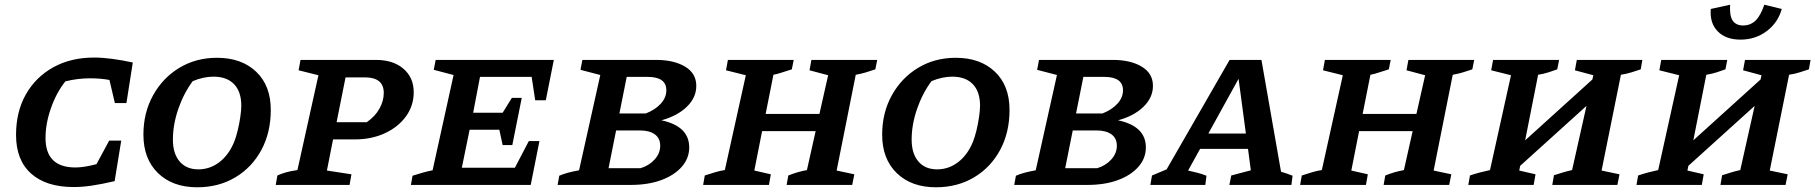

<svg xmlns="http://www.w3.org/2000/svg" viewBox="-20 -784 7696 814"><path d="M292 9Q176 9 112 -48Q48 -105 48 -212Q48 -310 89.5 -383.5Q131 -457 205.5 -498.5Q280 -540 379 -540Q414 -540 455.5 -534.5Q497 -529 543 -519L516 -347H467L444 -445Q406 -452 363 -452Q337 -452 311 -449Q285 -446 257 -439Q219 -391 196 -325.5Q173 -260 173 -199Q173 -74 300 -74Q336 -74 389 -88L443 -188H494L466 -16Q410 -3 369 3Q328 9 292 9Z M816 10Q712 10 650 -50Q588 -110 588 -213Q588 -306 629 -380Q670 -454 740.5 -496.5Q811 -539 900 -539Q1004 -539 1066 -480Q1128 -421 1128 -318Q1128 -222 1088 -148Q1048 -74 977.5 -32Q907 10 816 10ZM821 -66Q870 -66 910 -96.5Q950 -127 973 -183Q981 -203 988 -232Q995 -261 999 -289.5Q1003 -318 1003 -336Q1003 -395 972.5 -427Q942 -459 885 -459Q843 -459 797 -440Q758 -387 735.5 -321Q713 -255 713 -192Q713 -133 741.5 -99.5Q770 -66 821 -66Z M1149 0 1156 -40Q1171 -47 1191.5 -53Q1212 -59 1241 -63L1330 -465L1246 -486L1254 -530H1574Q1647 -530 1690.5 -492.5Q1734 -455 1734 -393Q1734 -336 1701 -290.5Q1668 -245 1611.5 -219Q1555 -193 1484 -193H1392L1366 -61L1470 -45L1462 0ZM1527 -456H1445L1407 -266H1535Q1570 -290 1588.5 -323Q1607 -356 1607 -390Q1607 -456 1527 -456Z M1722 0 1729 -39Q1751 -46 1772 -52Q1793 -58 1814 -62L1903 -466L1819 -488L1827 -530H2328L2294 -359H2249L2234 -458H2015L1986 -306H2111L2150 -369H2192L2152 -169H2111L2097 -234H1971L1938 -73H2163L2222 -186H2267L2230 0Z M2344 0 2351 -39Q2367 -46 2387 -51.5Q2407 -57 2435 -62L2525 -466L2441 -488L2449 -530H2762Q2837 -530 2884.5 -501.5Q2932 -473 2932 -420Q2932 -370 2891.5 -331Q2851 -292 2784 -274Q2902 -249 2902 -159Q2902 -113 2870.5 -77Q2839 -41 2783.5 -20.5Q2728 0 2654 0ZM2726 -458H2637L2606 -303H2718Q2757 -318 2781 -344Q2805 -370 2805 -401Q2805 -458 2726 -458ZM2560 -71H2696Q2732 -82 2755.5 -108Q2779 -134 2779 -166Q2779 -198 2756 -214.5Q2733 -231 2693 -231H2592Z M2961 0 2968 -40Q2990 -47 3011 -53.5Q3032 -60 3053 -63L3142 -465L3058 -486L3066 -530H3345L3337 -490Q3313 -483 3296 -477Q3279 -471 3259 -467L3226 -301H3454L3491 -465L3412 -486L3420 -530H3699L3691 -490Q3668 -482 3649 -476.5Q3630 -471 3608 -467L3527 -61L3602 -45L3593 0H3315L3322 -40Q3342 -48 3361 -53.5Q3380 -59 3401 -63L3438 -228H3211L3178 -61L3248 -45L3240 0Z M3948 10Q3844 10 3782 -50Q3720 -110 3720 -213Q3720 -306 3761 -380Q3802 -454 3872.5 -496.5Q3943 -539 4032 -539Q4136 -539 4198 -480Q4260 -421 4260 -318Q4260 -222 4220 -148Q4180 -74 4109.5 -32Q4039 10 3948 10ZM3953 -66Q4002 -66 4042 -96.5Q4082 -127 4105 -183Q4113 -203 4120 -232Q4127 -261 4131 -289.5Q4135 -318 4135 -336Q4135 -395 4104.5 -427Q4074 -459 4017 -459Q3975 -459 3929 -440Q3890 -387 3867.5 -321Q3845 -255 3845 -192Q3845 -133 3873.5 -99.5Q3902 -66 3953 -66Z M4280 0 4287 -39Q4303 -46 4323 -51.5Q4343 -57 4371 -62L4461 -466L4377 -488L4385 -530H4698Q4773 -530 4820.5 -501.5Q4868 -473 4868 -420Q4868 -370 4827.5 -331Q4787 -292 4720 -274Q4838 -249 4838 -159Q4838 -113 4806.5 -77Q4775 -41 4719.5 -20.5Q4664 0 4590 0ZM4662 -458H4573L4542 -303H4654Q4693 -318 4717 -344Q4741 -370 4741 -401Q4741 -458 4662 -458ZM4496 -71H4632Q4668 -82 4691.5 -108Q4715 -134 4715 -166Q4715 -198 4692 -214.5Q4669 -231 4629 -231H4528Z M5411 -56Q5438 -48 5460 -39L5455 0H5192L5200 -40L5283 -62L5271 -153H5068L5017 -61Q5037 -56 5054.5 -52Q5072 -48 5095 -39L5090 0H4857L4864 -40L4926 -66L5193 -530H5328ZM5103 -218H5262L5231 -450Z M5492 0 5499 -40Q5521 -47 5542 -53.5Q5563 -60 5584 -63L5673 -465L5589 -486L5597 -530H5876L5868 -490Q5844 -483 5827 -477Q5810 -471 5790 -467L5757 -301H5985L6022 -465L5943 -486L5951 -530H6230L6222 -490Q6199 -482 6180 -476.5Q6161 -471 6139 -467L6058 -61L6133 -45L6124 0H5846L5853 -40Q5873 -48 5892 -53.5Q5911 -59 5932 -63L5969 -228H5742L5709 -61L5779 -45L5771 0Z M6205 0 6212 -40Q6236 -48 6253 -52.5Q6270 -57 6297 -63L6386 -465L6302 -486L6310 -530H6590L6582 -490Q6565 -484 6545.5 -477.5Q6526 -471 6501 -467L6446 -189L6731 -447L6735 -465L6657 -486L6665 -530H6943L6936 -490Q6918 -484 6897.5 -477.5Q6877 -471 6852 -467L6770 -61L6846 -45L6837 0H6561L6568 -41Q6587 -47 6606.5 -53Q6626 -59 6645 -63L6706 -335L6425 -81L6421 -61L6490 -45L6482 0Z M6918 0 6925 -40Q6949 -48 6966 -52.5Q6983 -57 7010 -63L7099 -465L7015 -486L7023 -530H7303L7295 -490Q7278 -484 7258.5 -477.5Q7239 -471 7214 -467L7159 -189L7444 -447L7448 -465L7370 -486L7378 -530H7656L7649 -490Q7631 -484 7610.5 -477.5Q7590 -471 7565 -467L7483 -61L7559 -45L7550 0H7274L7281 -41Q7300 -47 7319.5 -53Q7339 -59 7358 -63L7419 -335L7138 -81L7134 -61L7203 -45L7195 0ZM7359 -616Q7297 -616 7262.5 -651Q7228 -686 7233 -746L7315 -764Q7312 -717 7326 -696.5Q7340 -676 7370 -676Q7401 -676 7422.5 -696.5Q7444 -717 7460 -764L7534 -746Q7518 -688 7470 -652Q7422 -616 7359 -616Z"/></svg>

Font: Piazzolla SC SemiBold
Style: Italic
Weight: 600
Italic angle: -11.3°
Designer: Juan Pablo del Peral
Foundry: Huerta Tipografica
Version: Version 1.330